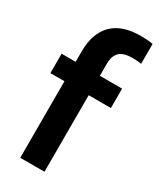

<svg xmlns="http://www.w3.org/2000/svg" viewBox="-207 -883 782 947"><g transform="rotate(30 184.0 -409.0)"><path d="M84 0V-436H4V-546.5H84V-606Q84 -707.5 137.8 -762.8Q191.5 -818 299.5 -818Q316 -818 334.2 -816.8Q352.5 -815.5 368.5 -812.5V-699.5Q342 -703.5 319.5 -703.5Q268 -703.5 245 -682.2Q222 -661 222 -614.5V-546.5H348.5V-436H222V0Z"/></g></svg>

Font: Encode Sans Condensed
Style: Bold
Weight: 700
Width: 3
Designer: Multiple Designers
Foundry: Impallari Type
Version: Version 3.000; ttfautohint (v1.8.3) -l 8 -r 50 -G 200 -x 14 